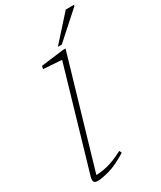

<svg xmlns="http://www.w3.org/2000/svg" viewBox="-233 -1014 925 1103"><g transform="rotate(-30 229.5 -462.5)"><path d="M242 -695.5 120.5 -703.5 124.5 -723 275 -742H291.5L81.5 -24Q112 -23.5 155.8 -34Q199.5 -44.5 264.5 -78L272 -62Q200.5 -17.5 149.5 -3.8Q98.5 10 74 10Q54 10 48 0.5Q42 -9 49 -33.5ZM258 -772 404.5 -935H459L457 -927L284 -772Z"/></g></svg>

Font: Newsreader 6pt ExtraLight
Style: Italic
Weight: 275
Italic angle: -17°
Designer: Hugues Gentile
Foundry: Production Type
Version: Version 1.003; ttfautohint (v1.8.3)